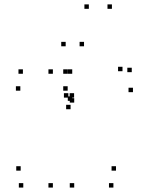

<svg xmlns="http://www.w3.org/2000/svg" viewBox="-20 -836 660 866"><path d="M218.5 -503.3V-523.3H198.5V-503.3ZM218.5 10V-10H198.5V10ZM314.7 10V-10H294.7V10ZM314.7 -373.2V-393.2H294.7V-373.2ZM305.8 -381.2V-401.2H285.8V-381.2ZM305.8 -503.3V-523.3H285.8V-503.3ZM491.5 10V-10H471.5V10ZM503.2 -66.3V-86.3H483.2V-66.3ZM73.3 -66.3V-86.3H53.3V-66.3ZM85 10V-10H65V10ZM285.2 -427V-447H265.2V-427ZM285.2 -503.3V-523.3H265.2V-503.3ZM83.3 -503.3V-523.3H63.3V-503.3ZM71.7 -427V-447H51.7V-427ZM574.3 -510.5V-530.5H554.3V-510.5ZM532.5 -514.8V-534.8H512.5V-514.8ZM314.2 -395.7V-415.7H294.2V-395.7ZM288.3 -395.7V-415.7H268.3V-395.7ZM298.3 -343.3V-363.3H278.3V-343.3ZM579.7 -420.3V-440.3H559.7V-420.3ZM380.7 -796.2V-816.2H360.7V-796.2ZM484.8 -796.2V-816.2H464.8V-796.2ZM359 -627.2V-647.2H339V-627.2ZM276.2 -627.2V-647.2H256.2V-627.2Z"/></svg>

Font: Monaspace Argon Dots Var
Style: Regular
Weight: 400
Designer: Riley Cran and the Lettermatic Team
Version: Version 1.100 (Monaspace Argon Dots)